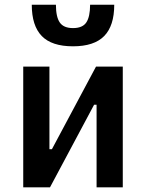

<svg xmlns="http://www.w3.org/2000/svg" viewBox="-20 -803 626 823"><path d="M156.7 0V-163.6H202.6L391.6 -517.6H425.8V-354H383.3L194.3 0ZM79.6 0V-517.6H191.9V0ZM394 0V-517.6H506.3V0ZM293 -604.5Q201.7 -604.5 158.9 -648.7Q116.2 -692.9 116.2 -782.7H219.7Q219.7 -730.5 236.3 -706.5Q252.9 -682.6 293 -682.6Q334 -682.6 350.1 -707Q366.2 -731.4 366.2 -782.7H469.7Q469.7 -692.4 426.5 -648.4Q383.3 -604.5 293 -604.5Z"/></svg>

Font: Cascadia Mono Medium
Style: Regular
Weight: 500
Monospace: yes
Designer: Aaron Bell
Foundry: Saja Typeworks
Version: Version 2407.024